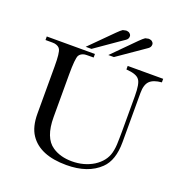

<svg xmlns="http://www.w3.org/2000/svg" viewBox="-143 -932 1014 1068"><g transform="rotate(20 363.5 -398.5)"><path d="M242 -645 373 -776Q393 -796 404 -803Q421 -807 423 -807Q429 -807 439 -804Q452 -796 453 -786Q453 -784 453 -782Q453 -768 439.5 -758.5Q426 -749 411 -739L276 -645ZM376 -645 506 -776Q526 -796 537 -803Q554 -807 556 -807Q562 -807 572 -804Q585 -796 586 -786Q586 -784 586 -782Q586 -768 573 -758.5Q560 -749 545 -739L409 -645ZM708 -625V-604Q659 -600 637.5 -578.5Q616 -557 616 -508V-216Q616 -109 563 -58Q493 10 365 10Q208 10 148 -80Q117 -126 117 -204Q117 -208 117 -213V-469Q117 -476 117 -483Q117 -565 106 -583Q98 -598 74 -603Q70 -604 60 -604H19V-625H304V-604H292Q257 -604 252 -603Q229 -599 219 -583Q208 -563 208 -469V-217Q208 -94 271 -52Q318 -20 387 -20Q458 -20 514 -54Q570 -90 584 -144Q592 -175 592 -213Q592 -214 592.5 -232.5Q593 -251 593 -268V-480Q593 -555 576 -576Q559 -600 498 -604V-625Z"/></g></svg>

Font: New Athena Unicode
Style: Regular
Weight: 400
Designer: J. Rusten 1997; rev. by R. Hancock 2001, 2002, rev. by D. Mastronarde 2002-2021
Foundry: GreekKeys New Athena Unicode
Version: Version 5.008